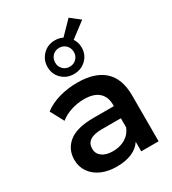

<svg xmlns="http://www.w3.org/2000/svg" viewBox="-199 -932 935 1043"><g transform="rotate(-30 268.0 -410.0)"><path d="M487 -288V0H378V-60Q357 -28 318 -11Q279 6 223.5 6Q168 6 127 -12.5Q86 -31 63 -64.5Q40 -98 40 -141Q40 -207 89.5 -247Q139 -287 245 -287H372V-294Q372 -346 341 -373.5Q310 -401 249 -401Q208 -401 168 -388Q128 -375 100 -352L55 -436Q94 -466 148 -481.5Q202 -497 263 -497Q372 -497 429.5 -445Q487 -393 487 -288ZM372 -154V-211H253Q154 -211 154 -145Q154 -114 178.5 -95.5Q203 -77 247 -77Q291 -77 324.5 -97Q358 -117 372 -154ZM363 -708Q380 -683 380 -650Q380 -606 349 -576Q318 -546 272 -546Q227 -546 196.5 -576Q166 -606 166 -650.5Q166 -695 196.5 -726Q227 -757 272 -757Q299 -757 321 -746L399 -826L458 -780ZM331 -650Q331 -676 314 -693Q297 -710 272 -710Q247 -710 230.5 -693Q214 -676 214 -650Q214 -626 230.5 -609Q247 -592 272 -592Q298 -592 314.5 -609Q331 -626 331 -650Z"/></g></svg>

Font: Montserrat Ace
Style: Bold
Weight: 600
Designer: Julieta Ulanovsky
Foundry: Julieta Ulanovsky
Version: Version 1